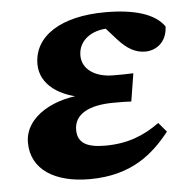

<svg xmlns="http://www.w3.org/2000/svg" viewBox="-43 -541 577 598"><g transform="rotate(-5 245.5 -242.0)"><path d="M213.8 15.2C347.6 15.2 415.9 -47.9 466.4 -111.3L441.7 -140.5C392.4 -104.6 340.4 -84.5 271.1 -84.5C213.5 -84.5 185.1 -100.7 185.1 -141.2C185.1 -189.9 230.6 -215.4 309.5 -215.4C331 -215.4 353.4 -215.4 364 -214.4L378 -301.5C354.1 -300.5 340.9 -300.5 315.4 -300.5C258 -300.5 218.5 -328.2 218.5 -370.7C218.5 -419.7 262.6 -447.4 312.4 -447.4C343.2 -447.4 369.6 -449 404.8 -441.1L399.8 -472.5L286.3 -467.5L336.6 -411.2C364.3 -380.2 390.9 -365.5 421 -365.5C453.1 -365.5 489 -387 490.7 -438C462.6 -478.8 398.7 -498.5 307.8 -498.5C168.3 -498.5 82.9 -443.4 82.9 -355.6C82.9 -291.7 143 -248.9 228.2 -239.4L228.7 -248.6C129.8 -248.3 32.1 -197.8 32.1 -114.9C32.1 -29.3 107.2 15.2 213.8 15.2Z"/></g></svg>

Font: Source Serif Variable
Style: Italic
Weight: 389
Italic angle: -12°
Designer: Frank Grießhammer
Foundry: Adobe Systems Incorporated
Version: Version 3.001;hotconv 1.0.111;makeotfexe 2.5.65597